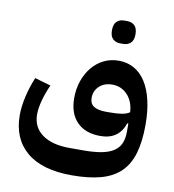

<svg xmlns="http://www.w3.org/2000/svg" viewBox="-92 -706 925 1020"><g transform="rotate(10 370.5 -196.0)"><path d="M363 233Q203 233 119.5 163Q36 93 36 -35Q36 -80 48.5 -135Q61 -190 83 -242L169 -217Q150 -175 138 -131.5Q126 -88 126 -54Q126 15 179 53.5Q232 92 326 92H400Q458 92 498 84.5Q538 77 563.5 60.5Q589 44 600.5 18Q612 -8 612 -45V-90H606Q576 1 476 1Q395 1 350 -45Q305 -91 305 -174Q305 -224 320 -267Q335 -310 361.5 -342Q388 -374 424.5 -392Q461 -410 504 -410Q551 -410 588 -389Q625 -368 650.5 -328Q676 -288 689.5 -230Q703 -172 703 -99Q703 -9 684.5 54.5Q666 118 625.5 157.5Q585 197 520.5 215Q456 233 363 233ZM504 -131Q545 -131 570.5 -135.5Q596 -140 611 -151Q607 -210 574 -244.5Q541 -279 493 -279Q450 -279 423 -254Q396 -229 396 -191Q396 -159 418.5 -145Q441 -131 483 -131ZM495 -502Q471 -502 455.5 -516.5Q440 -531 440 -563Q440 -596 455.5 -610.5Q471 -625 495 -625H512Q536 -625 551.5 -610.5Q567 -596 567 -563Q567 -531 551.5 -516.5Q536 -502 512 -502Z"/></g></svg>

Font: IBM Plex Sans Arabic SemiBold
Style: Regular
Weight: 600
Designer: Mike Abbink, Paul van der Laan, Pieter van Rosmalen, Wael Morcos, Khajak Apelian
Foundry: Bold Monday
Version: Version 1.1